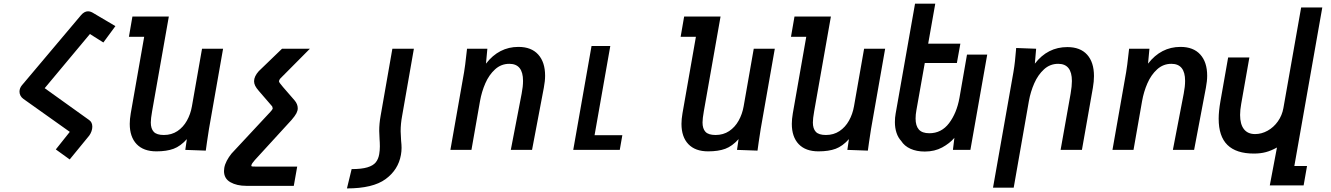

<svg xmlns="http://www.w3.org/2000/svg" viewBox="-20 -815 7240 1044"><path d="M359.5 -98 107.5 -277Q97 -284.5 91.5 -294.8Q86 -305 86 -316.5Q86 -335 98.5 -350.5L420.5 -732.5Q438.5 -753.5 458.5 -753.5Q473 -753.5 489 -743L607.5 -673L542 -584L469 -630L445.5 -602L223 -335.5L464.5 -162.5Q482 -150.5 482 -126Q482 -113.5 477.2 -100.5Q472.5 -87.5 465 -77.5L359 52L283.5 -2.5Z M685.5 -141.5Q685.5 -167 691 -199L764 -615H681L700 -725H898L807 -209.5Q800 -170 800 -149Q800 -115.5 816 -98.2Q832 -81 871 -81Q913 -81 944.8 -102.2Q976.5 -123.5 996.2 -158.8Q1016 -194 1023.5 -236.5L1078.5 -550H1193L1116.5 -115Q1112.5 -91 1105.5 -43L1099 4L987.5 0L996 -58.5Q961.5 -20 923.8 -6Q886 8 830.5 8Q760.5 8 723 -31.2Q685.5 -70.5 685.5 -141.5Z M1198 115Q1198 107 1199.5 98Q1202.5 79.5 1213.2 59Q1224 38.5 1239 20L1449.5 -206Q1453.5 -210.5 1457.8 -215.8Q1462 -221 1463 -226L1460 -236.5L1387.5 -320.5Q1373.5 -336.5 1367.5 -348.8Q1361.5 -361 1361.5 -373.5Q1361.5 -399.5 1387 -428L1513.5 -550H1665L1523 -407Q1510.5 -395.5 1504.5 -388.5Q1498.5 -381.5 1497 -374Q1496.5 -370.5 1501.5 -363.2Q1506.5 -356 1519 -341.5L1581.5 -269.5Q1599 -249 1599 -226Q1599 -213.5 1591.8 -199.2Q1584.5 -185 1565.5 -163L1365.5 55.5Q1356.5 66 1352.2 72.2Q1348 78.5 1346.5 85Q1346 89.5 1351 90.2Q1356 91 1376 91H1596L1577.5 195.5H1319Q1267.5 195.5 1232.8 175.8Q1198 156 1198 115Z M2160 27.5Q2163.5 8 2163.5 -11Q2163.5 -28 2161 -50.5Q2158.5 -88 2158.5 -101Q2158.5 -142 2166.5 -184.5L2230.5 -550H2113.5L2049.5 -184.5Q2042 -143.5 2042 -103Q2042 -85.5 2044 -56.5Q2044.5 -50 2045 -40.8Q2045.5 -31.5 2045.5 -19Q2045.5 2 2042 23Q2037.5 50 2023.2 67.8Q2009 85.5 1977.5 95Q1946 104.5 1892 104.5L1866.5 209.5Q2007.5 209.5 2076.5 159Q2145.5 108.5 2160 27.5Z M2515.5 -515.5 2519.5 -550H2630L2622.5 -469Q2693 -560 2799 -560Q2869 -560 2906.5 -518.5Q2944 -477 2944 -403.5Q2944 -374 2937 -337.5L2873 0H2757.5L2816.5 -306Q2824 -344.5 2824 -375.5Q2824 -468 2749.5 -468Q2705 -468 2672 -438Q2639 -408 2619 -362Q2599 -316 2590 -265L2543.5 0H2429L2503.5 -423Q2509.5 -459 2515.5 -515.5Z M3196.5 -565H3298.5L3213 -80H3364L3350 0H3097Z M3685.5 -141.5Q3685.5 -167 3691 -199L3764 -615H3681L3700 -725H3898L3807 -209.5Q3800 -170 3800 -149Q3800 -115.5 3816 -98.2Q3832 -81 3871 -81Q3913 -81 3944.8 -102.2Q3976.5 -123.5 3996.2 -158.8Q4016 -194 4023.5 -236.5L4078.5 -550H4193L4116.5 -115Q4112.5 -91 4105.5 -43L4099 4L3987.5 0L3996 -58.5Q3961.5 -20 3923.8 -6Q3886 8 3830.5 8Q3760.5 8 3723 -31.2Q3685.5 -70.5 3685.5 -141.5Z M4285.5 -141.5Q4285.5 -167 4291 -199L4364 -615H4281L4300 -725H4498L4407 -209.5Q4400 -170 4400 -149Q4400 -115.5 4416 -98.2Q4432 -81 4471 -81Q4513 -81 4544.8 -102.2Q4576.5 -123.5 4596.2 -158.8Q4616 -194 4623.5 -236.5L4678.5 -550H4793L4716.5 -115Q4712.5 -91 4705.5 -43L4699 4L4587.5 0L4596 -58.5Q4561.5 -20 4523.8 -6Q4486 8 4430.5 8Q4360.5 8 4323 -31.2Q4285.5 -70.5 4285.5 -141.5Z M4880 -49Q4863.5 -66.5 4854.8 -92.8Q4846 -119 4846 -151Q4846 -175.5 4850 -197L4955.5 -795H5065.5L5027 -577.5H5202L5183 -472.5H5008.5L4963 -216Q4958.5 -191.5 4958.5 -170.5Q4958.5 -131 4976.2 -110.8Q4994 -90.5 5033.5 -90.5Q5099 -90.5 5140.5 -145.2Q5182 -200 5197 -282.5L5238 -518H5348L5256.5 0H5161.5L5169.5 -65.5Q5144 -35.5 5103 -13.2Q5062 9 5008.5 9Q4964 9 4930.8 -6Q4897.5 -21 4880 -49Z M5505.5 -554 5614 -550 5607 -469Q5676.5 -559 5783.5 -559Q5854 -559 5891.2 -517.8Q5928.5 -476.5 5928.5 -401.5Q5928.5 -372 5922.5 -337.5L5863 0H5747L5801.5 -306Q5808.5 -346.5 5808.5 -374.5Q5808.5 -468 5734 -468Q5689.5 -468 5656.8 -438Q5624 -408 5603.8 -362Q5583.5 -316 5574.5 -265L5492 205.5H5379.5L5490.5 -423Q5496 -455.5 5498.8 -482.2Q5501.5 -509 5505.5 -554Z M6115.5 -515.5 6119.5 -550H6230L6222.5 -469Q6293 -560 6399 -560Q6469 -560 6506.5 -518.5Q6544 -477 6544 -403.5Q6544 -374 6537 -337.5L6473 0H6357.5L6416.5 -306Q6424 -344.5 6424 -375.5Q6424 -468 6349.5 -468Q6305 -468 6272 -438Q6239 -408 6219 -362Q6199 -316 6190 -265L6143.5 0H6029L6103.5 -423Q6109.5 -459 6115.5 -515.5Z M6798 20Q6702 20 6654.2 -26.8Q6606.5 -73.5 6606.5 -169.5Q6606.5 -209.5 6616 -264L6658 -502.5H6773.5L6729 -250Q6723 -217 6723 -190Q6723 -139.5 6743.8 -112.8Q6764.5 -86 6804.5 -86Q6839.5 -86 6872.5 -104.2Q6905.5 -122.5 6928.5 -155Q6951.5 -187.5 6958.5 -227.5L7055 -774.5H7170L7018 87.5H7087L7068.5 193H6884.5L6923.5 -13Q6892 4.5 6863 12.2Q6834 20 6798 20Z"/></svg>

Font: JuliaMono SemiBoldItalic
Style: Regular
Weight: 600
Italic angle: -9°
Monospace: yes
Designer: cormullion
Foundry: corm
Version: Version 0.049; ttfautohint (v1.8.4)